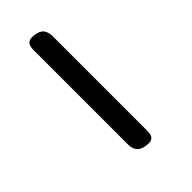

<svg xmlns="http://www.w3.org/2000/svg" viewBox="37 -593 526 526"><g transform="rotate(45 300.0 -330.0)"><path d="M89 -298Q73 -298 66.5 -305.5Q60 -313 63 -330Q65 -347 74.5 -354.5Q84 -362 101 -362H467Q484 -362 490 -354.5Q496 -347 493 -330Q491 -314 481.5 -306Q472 -298 456 -298Z"/></g></svg>

Font: Maple Mono ExtraLight
Style: Italic
Weight: 275
Italic angle: -10°
Monospace: yes
Designer: subframe7536
Version: Version 7.000